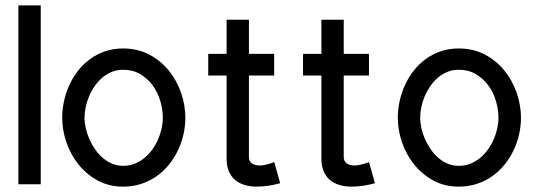

<svg xmlns="http://www.w3.org/2000/svg" viewBox="-20 -690 2008 719"><path d="M132.6 -669.9H48.8V0H132.6Z M674.1 -249Q674.1 -295.9 658.1 -342.3Q642.1 -388.7 612.2 -425.7Q582.2 -462.7 539 -485.6Q495.7 -508.5 440.9 -508.5Q404.8 -508.5 373.8 -498Q342.8 -487.4 317.6 -469Q292.3 -450.6 272.7 -425.7Q253.2 -400.8 239.9 -371.9Q226.7 -343 219.8 -311.6Q212.9 -280.3 212.9 -249Q212.9 -203.1 228.6 -157.2Q244.3 -111.3 273.8 -74.3Q303.3 -37.4 345.6 -14.2Q387.8 8.9 441 8.9Q477.6 8.9 508.9 -1.4Q540.3 -11.8 566.1 -29.9Q592 -48.1 612 -72.7Q632 -97.3 646 -126.2Q659.9 -155 667 -186.4Q674.1 -217.8 674.1 -249ZM589.7 -248.9Q589.7 -229 585 -207.9Q580.3 -186.9 571.4 -166.8Q562.5 -146.7 549.7 -129.1Q537 -111.5 520.4 -98Q503.8 -84.5 483.8 -76.7Q463.8 -69 441.1 -69Q419.2 -69 400.1 -77Q381 -85 365 -98.6Q349 -112.3 336.4 -130.4Q323.8 -148.5 314.9 -168.6Q306 -188.6 301.3 -209.3Q296.6 -230 296.6 -249Q296.6 -268.2 300.9 -288.9Q305.3 -309.7 313.7 -329.6Q322.1 -349.6 334.6 -367.6Q347 -385.5 363 -399.2Q379 -412.8 398.6 -420.8Q418.2 -428.8 441.1 -428.8Q477.5 -428.8 505.3 -412.3Q533.1 -395.8 551.9 -370Q570.7 -344.2 580.2 -312.1Q589.7 -280 589.7 -248.9Z M1007 -83.1Q1001.5 -80.8 994.6 -78.5Q987.7 -76.2 980.5 -74.4Q973.3 -72.6 966.2 -71.5Q959.1 -70.3 952.5 -70.3Q944.7 -70.3 937.4 -72Q930.2 -73.7 924.5 -77.4Q918.8 -81.1 915.5 -87.3Q912.2 -93.6 912.2 -102.8V-407.1H1006.7V-488.3H912.2V-616.2H828.6V-488.3H759.8V-407.1H828.6V-95.2Q828.6 -69.1 836.7 -49.4Q844.8 -29.8 859.7 -16.8Q874.6 -3.9 895.4 2.5Q916.3 8.9 941.5 8.9Q963.9 8.9 986 5.4Q1008.2 2 1029.2 -3.9Z M1361.9 -83.1Q1356.4 -80.8 1349.5 -78.5Q1342.7 -76.2 1335.4 -74.4Q1328.2 -72.6 1321.2 -71.5Q1314.1 -70.3 1307.5 -70.3Q1299.7 -70.3 1292.4 -72Q1285.2 -73.7 1279.5 -77.4Q1273.8 -81.1 1270.5 -87.3Q1267.2 -93.6 1267.2 -102.8V-407.1H1361.7V-488.3H1267.2V-616.2H1183.6V-488.3H1114.7V-407.1H1183.6V-95.2Q1183.6 -69.1 1191.7 -49.4Q1199.8 -29.8 1214.7 -16.8Q1229.6 -3.9 1250.4 2.5Q1271.2 8.9 1296.5 8.9Q1318.8 8.9 1341 5.4Q1363.2 2 1384.2 -3.9Z M1930.9 -249Q1930.9 -295.9 1914.9 -342.3Q1898.9 -388.7 1869 -425.7Q1839.1 -462.7 1795.8 -485.6Q1752.6 -508.5 1697.8 -508.5Q1661.6 -508.5 1630.6 -498Q1599.7 -487.4 1574.4 -469Q1549.1 -450.6 1529.6 -425.7Q1510 -400.8 1496.8 -371.9Q1483.5 -343 1476.6 -311.6Q1469.7 -280.3 1469.7 -249Q1469.7 -203.1 1485.4 -157.2Q1501.1 -111.3 1530.6 -74.3Q1560.2 -37.4 1602.4 -14.2Q1644.7 8.9 1697.9 8.9Q1734.4 8.9 1765.7 -1.4Q1797.1 -11.8 1823 -29.9Q1848.9 -48.1 1868.9 -72.7Q1888.8 -97.3 1902.8 -126.2Q1916.7 -155 1923.8 -186.4Q1930.9 -217.8 1930.9 -249ZM1846.6 -248.9Q1846.6 -229 1841.9 -207.9Q1837.2 -186.9 1828.2 -166.8Q1819.3 -146.7 1806.6 -129.1Q1793.8 -111.5 1777.2 -98Q1760.6 -84.5 1740.6 -76.7Q1720.7 -69 1698 -69Q1676 -69 1656.9 -77Q1637.8 -85 1621.8 -98.6Q1605.8 -112.3 1593.2 -130.4Q1580.6 -148.5 1571.7 -168.6Q1562.9 -188.6 1558.2 -209.3Q1553.5 -230 1553.5 -249Q1553.5 -268.2 1557.8 -288.9Q1562.1 -309.7 1570.5 -329.6Q1579 -349.6 1591.4 -367.6Q1603.9 -385.5 1619.9 -399.2Q1635.9 -412.8 1655.4 -420.8Q1675 -428.8 1698 -428.8Q1734.4 -428.8 1762.1 -412.3Q1789.9 -395.8 1808.7 -370Q1827.5 -344.2 1837.1 -312.1Q1846.6 -280 1846.6 -248.9Z"/></svg>

Font: SaysetthaMai Thin
Style: Regular
Weight: 100
Designer: John M. Durdin
Foundry: Lao Script for Windows
Version: Version 1.101